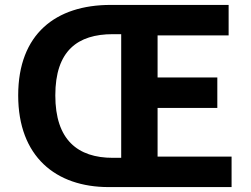

<svg xmlns="http://www.w3.org/2000/svg" viewBox="-20 -761 1021 781"><path d="M422 0H922V-124H621V-322H864V-446H621V-617H910V-741H430C207 -741 54 -623 54 -373C54 -124 207 0 422 0ZM439 -119C296 -119 205 -192 205 -373C205 -555 296 -622 439 -622H473V-119Z"/></svg>

Font: Source Han Sans CN
Style: Bold
Weight: 700
Designer: Ryoko NISHIZUKA 西塚涼子 (kana, bopomofo & ideographs); Paul D. Hunt (Latin, Greek & Cyrillic); Sandoll Communications 산돌커뮤니
Foundry: Adobe
Version: Version 2.001;hotconv 1.0.107;makeotfexe 2.5.65593